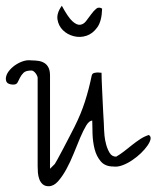

<svg xmlns="http://www.w3.org/2000/svg" viewBox="-29 -645 542 666"><path d="M80.1 -400.4Q60.5 -400.4 52.7 -392.6Q44.9 -384.8 40.5 -376Q36.1 -367.2 32.2 -359.4Q28.3 -351.6 17.6 -351.6Q5.9 -351.6 -1.5 -356Q-8.8 -360.4 -8.8 -373Q-7.8 -385.7 1 -397.5Q9.8 -409.2 22.9 -418.5Q36.1 -427.7 50.8 -432.6Q65.4 -437.5 80.1 -435.5Q93.8 -435.5 105.5 -433.6Q117.2 -431.6 126 -425.8Q134.8 -419.9 139.6 -409.7Q144.5 -399.4 144.5 -382.8V-59.6L161.1 -76.2Q162.1 -77.1 170.4 -92.3Q178.7 -107.4 189.5 -127.9Q200.2 -148.4 211.4 -169.9Q222.7 -191.4 229.5 -205.1Q252 -250 265.6 -292.5Q279.3 -335 289.1 -382.8Q291 -390.6 298.3 -392.1Q305.7 -393.6 310.5 -393.6Q311.5 -393.6 316.4 -393.1Q321.3 -392.6 323.2 -392.6Q323.2 -384.8 323.7 -369.1Q324.2 -353.5 325.2 -334Q326.2 -314.5 327.1 -293.5Q328.1 -272.5 329.1 -252.9Q330.1 -233.4 331.1 -218.3Q332 -203.1 332 -195.3Q332 -189.5 333.5 -174.3Q335 -159.2 339.4 -143.1Q343.8 -127 351.6 -114.3Q359.4 -101.6 374 -101.6Q387.7 -109.4 401.4 -120.1Q415 -130.9 429.2 -142.1Q443.4 -153.3 457.5 -162.6Q471.7 -171.9 487.3 -176.8Q495.1 -171.9 493.2 -162.1Q491.2 -152.3 482.4 -139.6Q473.6 -127 460 -113.8Q446.3 -100.6 429.7 -89.4Q413.1 -78.1 396 -71.8Q378.9 -65.4 364.3 -67.4Q335.9 -67.4 320.8 -85Q305.7 -102.5 299.3 -127.4Q293 -152.3 292 -179.7Q291 -207 291 -226.6Q280.3 -226.6 270 -209.5Q259.8 -192.4 249 -167Q238.3 -141.6 226.6 -112.3Q214.8 -83 201.2 -58.1Q187.5 -33.2 172.4 -16.1Q157.2 1 139.6 1Q127 1 119.1 -5.9Q111.3 -12.7 107.4 -23.4Q103.5 -34.2 102.5 -45.9Q101.6 -57.6 101.6 -68.4V-375Q101.6 -377.9 99.6 -382.3Q97.7 -386.7 94.7 -390.6Q91.8 -394.5 87.9 -397.5Q84 -400.4 80.1 -400.4ZM325.2 -615.2Q324.2 -572.3 308.6 -550.3Q293 -528.3 271 -521Q249 -513.7 226.6 -519.5Q204.1 -525.4 189 -540.5Q173.8 -555.7 170.4 -577.6Q167 -599.6 185.5 -625Q207 -585 222.2 -571.3Q237.3 -557.6 249 -559.1Q260.7 -560.5 269.5 -571.8Q278.3 -583 287.1 -595.2Q295.9 -607.4 304.7 -614.7Q313.5 -622.1 325.2 -615.2Z"/></svg>

Font: Zeyada
Style: Regular
Weight: 400
Version: Version 1.002 2010